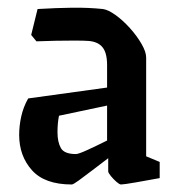

<svg xmlns="http://www.w3.org/2000/svg" viewBox="-20 -481 465 511"><path d="M171 10Q99 10 65 -28Q31 -66 31 -122Q31 -146 36.5 -171Q42 -196 55 -219L265 -248V-308Q265 -340 253 -355Q241 -370 216 -372Q203 -373 179 -373Q155 -373 128 -372.5Q101 -372 77 -371L63 -388L80 -457Q131 -460 173 -460.5Q215 -461 254 -457Q268 -455 287.5 -441Q307 -427 325.5 -406.5Q344 -386 356.5 -364.5Q369 -343 369 -328V-65L405 -50V-7Q373 -1 341 4.5Q309 10 302 10Q298 10 290 3Q282 -4 275 -12.5Q268 -21 268 -25V-60Q247 -44 226 -28Q205 -12 190 -1Q175 10 171 10ZM133 -129Q133 -103 142 -87Q151 -71 182 -71Q189 -71 213 -82Q237 -93 265 -107V-200L137 -173Q133 -153 133 -129Z"/></svg>

Font: Grenze Gotisch Medium
Style: Regular
Weight: 500
Designer: Renata Polastri
Foundry: Omnibus-Type
Version: Version 1.001